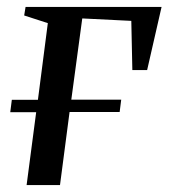

<svg xmlns="http://www.w3.org/2000/svg" viewBox="-20 -532 489 552"><path d="M53.5 -512H444.5L403 -330.5H360.5L357.5 -472L216.5 -479L185 -245.5H328.5L324 -210H180L152.5 0H56.5L84 -209.5H9.5L14 -245H89L117.5 -465.5L49.5 -487.5Z"/></svg>

Font: Merriweather 120pt
Style: Italic
Weight: 400
Italic angle: -7.8°
Version: Version 2.101